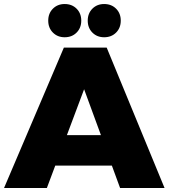

<svg xmlns="http://www.w3.org/2000/svg" viewBox="-28 -939 842 959"><path d="M294.9 -752.9Q259.3 -752.9 236.1 -776.4Q212.9 -799.8 212.9 -835.9Q212.9 -872.1 236.1 -895.5Q259.3 -918.9 294.9 -918.9Q331.5 -918.9 354.7 -895.5Q377.9 -872.1 377.9 -835.9Q377.9 -799.8 354.7 -776.4Q331.5 -752.9 294.9 -752.9ZM492.2 -752.9Q456.5 -752.9 433.3 -776.4Q410.2 -799.8 410.2 -835.9Q410.2 -872.1 433.3 -895.5Q456.5 -918.9 492.2 -918.9Q528.8 -918.9 552 -895.5Q575.2 -872.1 575.2 -835.9Q575.2 -799.8 552 -776.4Q528.8 -752.9 492.2 -752.9ZM571.8 0 530.8 -111.8H248L206.1 0H-7.8L291 -701.2H504.9L793.9 0ZM306.2 -264.2H476.1L392.1 -493.2Z"/></svg>

Font: Montserrat-Arabic ExtraBold
Style: Regular
Weight: 800
Designer: Mohamed Gaber
Foundry: Kief Type Foundry
Version: Version 5.008;PS 005.008;hotconv 1.0.88;makeotf.lib2.5.64775